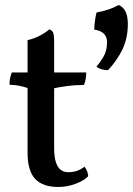

<svg xmlns="http://www.w3.org/2000/svg" viewBox="-20 -737 530 766"><path d="M213 9Q151 9 120.5 -23Q90 -55 90 -128V-386Q75 -391 58.5 -394.5Q42 -398 18 -399Q18 -413 20 -424Q22 -435 27 -448H90V-577Q114 -582 137.5 -594Q161 -606 177 -620Q188 -616 192 -607Q196 -598 196 -565V-448H324Q324 -436 322 -423Q320 -410 315 -398Q279 -398 249.5 -394Q220 -390 196 -385V-148Q196 -113 202.5 -91.5Q209 -70 221.5 -60Q234 -50 252 -50Q272 -50 287.5 -55.5Q303 -61 317 -72Q330 -56 332 -34Q315 -16 281 -3.5Q247 9 213 9ZM453 -717Q471 -710 480.5 -691.5Q490 -673 490 -641Q490 -586 469.5 -542Q449 -498 411 -457Q399 -457 386 -460.5Q373 -464 365 -471Q392 -505 399.5 -524.5Q407 -544 407 -569Q407 -590 394.5 -602.5Q382 -615 356 -619Q356 -632 358.5 -651.5Q361 -671 365 -687Q391 -692 413.5 -699.5Q436 -707 453 -717Z"/></svg>

Font: Vollkorn Medium
Style: Regular
Weight: 500
Designer: Friedrich Althausen
Foundry: Friedrich Althausen
Version: Version 5.000